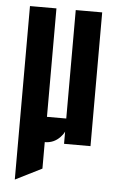

<svg xmlns="http://www.w3.org/2000/svg" viewBox="-52 -592 485 794"><g transform="rotate(5 190.0 -195.0)"><path d="M149.9 0V109.9L40 165V-555.2H149.9V-105H230V-555.2H339.8V0H230V-50.8Q224.1 -38.1 213.4 -27.3Q187.5 0 149.9 0Z"/></g></svg>

Font: Horta
Style: Regular
Weight: 600
Width: 3
Version: Version 0.11